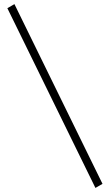

<svg xmlns="http://www.w3.org/2000/svg" viewBox="-20 -819 540 942"><path d="M448.2 103 16.1 -778.8 50.8 -798.8 482.9 83Z"/></svg>

Font: Steps Mono
Style: Regular
Weight: 400
Width: 3
Version: Version 1.000;PS 001.000;hotconv 1.0.70;makeotf.lib2.5.58329